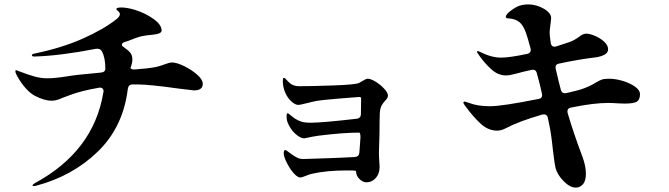

<svg xmlns="http://www.w3.org/2000/svg" viewBox="-20 -807 3040 873"><path d="M902 -426Q902 -396 862 -396Q858 -396 794 -404Q659 -423 606 -423H582Q564 -423 561 -402Q540 -230 425.5 -118.5Q311 -7 146 37Q139 39 135 39Q128 39 128 36Q128 32 138 26Q406 -119 450 -387L451 -392Q451 -401 445 -405.5Q439 -410 429 -408Q348 -394 296 -374L264 -362Q251 -356 239 -352.5Q227 -349 215 -349Q182 -349 139.5 -371Q97 -393 58 -461Q50 -475 50 -483Q50 -488 53 -488Q55 -488 64 -484Q111 -466 139 -458.5Q167 -451 196 -451Q229 -451 286 -460Q317 -466 439 -477Q459 -479 459 -495Q459 -545 443 -574Q435 -588 416 -585Q251 -553 136 -550Q125 -550 125 -556Q125 -561 135 -563Q261 -589 356.5 -631.5Q452 -674 511 -721Q525 -732 525 -743Q525 -750 517 -756.5Q509 -763 509 -765Q509 -773 531 -773Q558 -773 594 -762Q642 -747 678.5 -720.5Q715 -694 715 -668Q715 -653 673 -649Q639 -646 620.5 -641.5Q602 -637 568 -623Q562 -620 550 -617Q534 -612 534 -604Q534 -598 541 -594Q555 -584 562 -578Q582 -562 582 -537Q582 -520 573 -497Q579 -491 589 -491Q598 -491 603.5 -492Q609 -493 612 -493Q684 -498 713 -509Q720 -511 736 -517Q752 -523 762 -523Q783 -523 817 -506.5Q851 -490 876.5 -467.5Q902 -445 902 -426Z M1706 -260Q1706 -192 1704 -150Q1703 -136 1703 -112Q1703 -94 1704.5 -75.5Q1706 -57 1706 -48Q1706 -17 1688.5 2.5Q1671 22 1646 22Q1630 22 1614.5 7Q1599 -8 1599 -28Q1599 -32 1579 -32H1557Q1465 -32 1399 -17Q1390 -15 1381 -11.5Q1372 -8 1369 -7Q1353 0 1346 0Q1331 0 1311.5 -24Q1292 -48 1278 -80Q1270 -98 1270 -112Q1270 -117 1272 -121Q1274 -125 1277 -125Q1280 -125 1288.5 -118.5Q1297 -112 1305 -106Q1323 -94 1333.5 -89Q1344 -84 1360 -84Q1385 -85 1452 -87Q1519 -89 1593 -93Q1613 -95 1614 -113L1619 -182Q1619 -204 1613 -204Q1540 -204 1428 -190Q1413 -188 1400.5 -185.5Q1388 -183 1384 -182Q1366 -178 1363 -178Q1346 -178 1323 -198.5Q1300 -219 1287 -252Q1283 -263 1283 -279Q1283 -292 1288 -292Q1291 -292 1305.5 -279.5Q1320 -267 1335 -260Q1350 -253 1362.5 -251Q1375 -249 1392 -249Q1445 -249 1601 -267Q1621 -269 1621 -289Q1622 -320 1622 -359Q1622 -363 1620 -364.5Q1618 -366 1612 -366Q1583 -364 1511 -358Q1439 -352 1413 -347Q1398 -344 1371 -337Q1345 -330 1336 -330Q1321 -330 1301.5 -349Q1282 -368 1272 -399Q1266 -419 1266 -437Q1266 -446 1267 -449.5Q1268 -453 1272 -453Q1275 -453 1284 -443Q1293 -433 1299 -428Q1315 -415 1341 -415Q1393 -415 1495 -418.5Q1597 -422 1613 -430Q1617 -432 1632 -441Q1645 -449 1652 -449Q1666 -449 1688 -435.5Q1710 -422 1727 -403.5Q1744 -385 1744 -372Q1744 -362 1732 -350Q1721 -338 1715 -327Q1709 -316 1707 -294Z M2890 -379Q2890 -354 2876 -345Q2862 -336 2820 -336L2791 -337Q2763 -339 2745 -339Q2679 -339 2577 -318Q2560 -315 2560 -301Q2560 -296 2561 -293Q2588 -201 2627 -98Q2644 -53 2644 -17Q2644 16 2630.5 31Q2617 46 2598 46Q2572 46 2543.5 17.5Q2515 -11 2506 -43Q2502 -58 2494 -125Q2486 -202 2477 -242L2471 -271Q2468 -287 2453 -287Q2448 -287 2445 -286Q2338 -255 2278 -223Q2259 -213 2240 -213Q2199 -213 2164 -246Q2129 -279 2097 -323Q2087 -336 2087 -340Q2087 -345 2093 -345Q2096 -345 2102.5 -342.5Q2109 -340 2113 -339Q2151 -324 2208 -324Q2263 -324 2428 -357Q2449 -360 2444 -382Q2436 -420 2421 -474Q2416 -494 2396 -489Q2350 -479 2338 -475Q2328 -473 2311.5 -468.5Q2295 -464 2281 -464Q2245 -464 2215 -491Q2185 -518 2160 -553Q2157 -558 2153 -563.5Q2149 -569 2149 -571Q2149 -575 2152 -575Q2154 -575 2158.5 -573Q2163 -571 2165 -570Q2215 -545 2258 -545Q2297 -545 2377 -562Q2387 -564 2391 -571Q2395 -578 2392 -588Q2378 -640 2372 -656Q2359 -693 2341 -707Q2323 -721 2296 -723Q2294 -723 2289 -723.5Q2284 -724 2282 -725.5Q2280 -727 2280 -731Q2280 -742 2306 -761Q2332 -780 2353 -784Q2368 -787 2381 -787Q2419 -787 2452.5 -767.5Q2486 -748 2486 -725L2484 -705Q2479 -668 2479 -660Q2479 -648 2484 -613Q2487 -590 2509 -596L2567 -615Q2589 -622 2612 -639Q2622 -647 2630 -650.5Q2638 -654 2647 -654Q2661 -654 2685 -644Q2709 -634 2727 -617.5Q2745 -601 2745 -583Q2745 -567 2728 -558Q2711 -549 2687 -546Q2610 -537 2523 -518Q2502 -515 2507 -493L2515 -459Q2518 -447 2521.5 -432Q2525 -417 2530 -399Q2536 -379 2556 -384Q2608 -396 2620 -400Q2660 -413 2690 -432Q2705 -441 2716 -445Q2727 -449 2749 -449Q2779 -449 2812 -439Q2845 -429 2867.5 -413Q2890 -397 2890 -379Z"/></svg>

Font: Shippori Mincho B1 ExtraBold
Style: Regular
Weight: 800
Designer: FONTDASU
Foundry: FONTDASU / Google Inc. / but / Adobe
Version: Version 3.110; ttfautohint (v1.8.3)